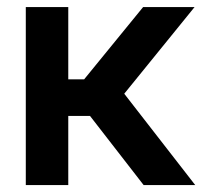

<svg xmlns="http://www.w3.org/2000/svg" viewBox="-20 -536 585 556"><path d="M54.7 0V-515.6H177.7V-306.2H223.6L394.5 -515.6H543.5L339.8 -264.6L545.4 0H396L240.7 -200.2H177.7V0Z"/></svg>

Font: Inter Display SemiBold
Style: Regular
Weight: 600
Designer: Rasmus Andersson
Foundry: rsms
Version: Version 4.001;git-9221beed3